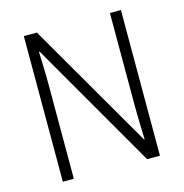

<svg xmlns="http://www.w3.org/2000/svg" viewBox="-106 -811 869 909"><g transform="rotate(-15 329.0 -357.0)"><path d="M567 0H504L144 -624H141Q142 -587 143.5 -548Q145 -509 145 -466V0H91V-714H155L514 -94H517Q516 -128 514.5 -171.5Q513 -215 513 -251V-714H567Z"/></g></svg>

Font: Noto Sans Thai Looped SemiCondensed Light
Style: Regular
Weight: 300
Width: 4
Designer: Sasikarn Vongin, Ben Mitchell
Foundry: The Fontpad Ltd
Version: Version 1.001; ttfautohint (v1.8.4.7-5d5b)